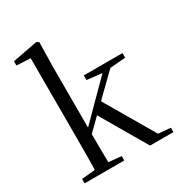

<svg xmlns="http://www.w3.org/2000/svg" viewBox="-188 -930 983 1055"><g transform="rotate(-30 303.5 -402.5)"><path d="M40.5 0V-27.8L150.1 -38.6H182.7L292.3 -27.8V0ZM124.7 0Q125.7 -20.2 126.2 -48.5Q126.7 -76.8 127.2 -108.6Q127.7 -140.5 127.7 -171.6Q127.7 -202.7 127.7 -228.5V-743.7L39.7 -748.1V-775.1L198.1 -805.5L213.1 -796.5L209.9 -641V-231Q209.9 -204.6 209.9 -172.7Q209.9 -140.9 210.4 -108.8Q210.9 -76.8 211.5 -48.5Q212.1 -20.2 213.1 0ZM169.4 -175.4V-218.6H173.2L320.5 -367.2L468.9 -516H518.5ZM455.9 0 280.9 -299.4 338.6 -354.8 526.2 -34.6 603.9 -27.8V0ZM332.8 -486.8V-516H578.6V-486.8L461.8 -477.1L443 -474.1Z"/></g></svg>

Font: Noto Serif HK ExtraLight
Style: Regular
Weight: 200
Designer: Ryoko NISHIZUKA 西塚涼子 (kana & ideographs); Frank Grießhammer (Latin, Greek & Cyrillic); Wenlong ZHANG 张文龙 (bopomofo); San
Foundry: Adobe
Version: Version 2.002-H1;hotconv 1.1.0;makeotfexe 2.6.0